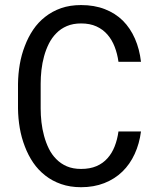

<svg xmlns="http://www.w3.org/2000/svg" viewBox="-20 -741 640 770"><path d="M545.4 -213.9H455.1Q450.7 -181.6 439.9 -154.1Q429.2 -126.5 411.1 -106.4Q393.1 -85.9 366.9 -74.7Q340.8 -63.5 305.2 -63.5Q272.5 -63.5 248 -74Q223.6 -84.5 205.6 -103Q187.5 -121.1 175.8 -145Q164.1 -168.9 156.7 -196.3Q149.4 -223.1 146.2 -251.2Q143.1 -279.3 143.1 -305.7V-405.8Q143.1 -432.1 146.2 -460.2Q149.4 -488.3 156.7 -515.1Q164.1 -542 176 -565.9Q188 -589.8 206.1 -607.9Q223.6 -626 248.3 -636.5Q272.9 -647 305.2 -647Q340.8 -647 366.9 -635Q393.1 -623 411.1 -602.1Q429.2 -581.1 439.9 -553.2Q450.7 -525.4 455.1 -493.2H545.4Q539.6 -543.9 521.2 -585.9Q502.9 -627.9 472.7 -658.2Q442.4 -688 400.4 -704.3Q358.4 -720.7 305.2 -720.7Q260.7 -720.7 225.1 -708.3Q189.5 -695.8 161.6 -673.8Q133.3 -651.9 113 -621.8Q92.8 -591.8 79.6 -556.6Q65.9 -521.5 59.3 -482.9Q52.7 -444.3 52.2 -404.8V-305.7Q52.7 -266.1 59.3 -227.5Q65.9 -189 79.6 -153.8Q92.8 -118.7 113 -88.9Q133.3 -59.1 161.6 -37.1Q189.5 -15.1 225.3 -2.7Q261.2 9.8 305.2 9.8Q356.4 9.8 398.2 -6.6Q439.9 -22.9 470.7 -52.7Q501 -82 520 -123.3Q539.1 -164.6 545.4 -213.9Z"/></svg>

Font: RobotoMono Nerd Font
Style: Regular
Weight: 400
Monospace: yes
Designer: Google
Version: Version 3.000;Nerd Fonts 3.2.1